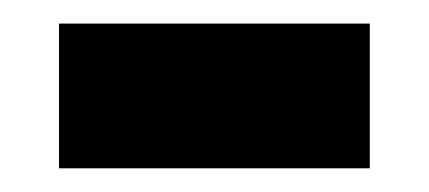

<svg xmlns="http://www.w3.org/2000/svg" viewBox="-20 -349 362 162"><path d="M29.8 -207V-329.1H292V-207Z"/></svg>

Font: Sahel FD
Style: Bold-FD
Weight: 700
Foundry: Saber Rastikerdar (saber.rastikerdar@gmail.com)
Version: Version 3.3.0